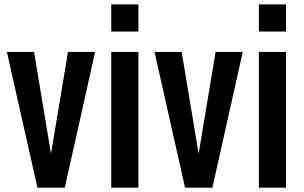

<svg xmlns="http://www.w3.org/2000/svg" viewBox="-20 -864 1399 884"><path d="M152.3 0 11.7 -625H136.7L214.8 -156.2L293 -625H418L278.3 0Z M492.2 -625H617.2V0H492.2ZM492.2 -843.8H617.2V-718.8H492.2Z M832 0 691.4 -625H816.4L894.5 -156.2L972.7 -625H1097.7L958 0Z M1171.9 -625H1296.9V0H1171.9ZM1171.9 -843.8H1296.9V-718.8H1171.9Z"/></svg>

Font: tigers
Style: Regular
Weight: 400
Designer: vernon adams
Foundry: vernon adams
Version: Version 1.2